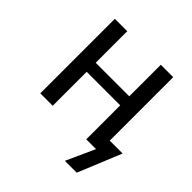

<svg xmlns="http://www.w3.org/2000/svg" viewBox="-181 -669 962 962"><g transform="rotate(45 300.0 -188.0)"><path d="M181.2 -528.3V-304.7H418.9V-528.3H506.8V-78.6H598.1L503.4 151.9H419.4L488.3 0H418.9V-240.7H181.2V0H93.3V-528.3Z"/></g></svg>

Font: Cousine
Style: Regular
Weight: 400
Monospace: yes
Designer: Steve Matteson
Foundry: Ascender Corporation
Version: Version 1.20